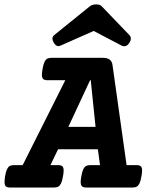

<svg xmlns="http://www.w3.org/2000/svg" viewBox="-53 -838 672 858"><path d="M449.7 -547.9 512.7 -100.1H557.1Q570.3 -100.1 576.2 -95Q582 -89.8 582 -75.7Q582 -65.9 579.1 -50.3Q575.7 -29.8 570.6 -19Q565.4 -8.3 558.3 -4.2Q551.3 0 539.6 0H332.5Q319.3 0 313.5 -5.4Q307.6 -10.7 307.6 -24.9Q307.6 -35.2 310.5 -50.3Q314 -70.8 319.1 -81.5Q324.2 -92.3 331.3 -96.2Q338.4 -100.1 350.1 -100.1H394L384.3 -170.9H206.5L172.4 -100.1H206.5Q219.7 -100.1 225.6 -95Q231.4 -89.8 231.4 -75.7Q231.4 -65.9 228.5 -50.3Q225.1 -29.8 220 -19Q214.8 -8.3 207.8 -4.2Q200.7 0 189 0H-8.3Q-21.5 0 -27.1 -5.4Q-32.7 -10.7 -32.7 -25.4Q-32.7 -33.2 -30.3 -50.3Q-26.9 -70.8 -21.7 -81.5Q-16.6 -92.3 -9.5 -96.2Q-2.4 -100.1 9.3 -100.1H48.3L238.8 -479.5H159.2Q146 -479.5 140.1 -484.9Q134.3 -490.2 134.3 -504.4Q134.3 -514.6 137.2 -529.8Q140.6 -550.3 145.8 -561Q150.9 -571.8 158 -575.7Q165 -579.6 176.8 -579.6H406.2Q425.8 -579.6 436.5 -572Q447.3 -564.5 449.7 -547.9ZM349.6 -479.5 252.4 -271H374L352.5 -479.5ZM401.9 -809.6 524.4 -682.1Q531.7 -674.8 531.7 -665Q531.7 -657.2 525.4 -647Q515.6 -631.3 502 -631.3Q496.1 -631.3 490.2 -634.3L365.7 -699.7L217.8 -634.3Q211.9 -631.8 208 -631.8Q195.8 -631.8 186.5 -648.9Q181.2 -658.2 181.2 -665.5Q181.2 -674.8 190.4 -682.1L348.1 -809.6Q359.9 -818.4 376.5 -818.4Q394.5 -818.4 401.9 -809.6Z"/></svg>

Font: Courier Prime
Style: Bold Italic
Weight: 700
Italic angle: -10°
Designer: Alan Dague-Greene
Foundry: Quote-Unquote Apps
Version: Version 3.018